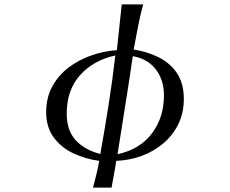

<svg xmlns="http://www.w3.org/2000/svg" viewBox="-20 -730 1040 869"><path d="M502 -479Q402 -457 342 -389.5Q282 -322 282 -216Q282 -140 322 -96Q362 -52 434 -33Q454 -144 471.5 -255.5Q489 -367 502 -479ZM722 -299Q722 -367 686 -415Q650 -463 581 -476Q565 -364 547 -253.5Q529 -143 512 -32Q613 -54 667.5 -126Q722 -198 722 -299ZM812 -282Q812 -219 787 -168Q762 -117 718.5 -80.5Q675 -44 620 -24Q565 -4 506 -2Q502 28 496 58Q490 88 485 119H401Q409 89 416.5 58.5Q424 28 429 -2Q368 -10 313 -35.5Q258 -61 223.5 -107.5Q189 -154 189 -222Q189 -288 216.5 -338.5Q244 -389 290 -424Q336 -459 393 -479Q450 -499 509 -503Q514 -555 520 -606.5Q526 -658 531 -710H628Q614 -660 604.5 -608.5Q595 -557 585 -506Q648 -496 699.5 -470Q751 -444 781.5 -398Q812 -352 812 -282Z"/></svg>

Font: Kaisei HarunoUmi
Style: Regular
Weight: 400
Designer: Font-Kai, 金井和夫
Foundry: KAZUO KANAI
Version: Version 5.003